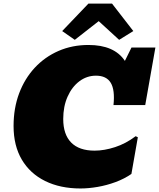

<svg xmlns="http://www.w3.org/2000/svg" viewBox="-20 -1044 893 1078"><path d="M432.1 14.2Q318.4 14.2 233.6 -27.6Q148.9 -69.3 102.5 -147.7Q56.2 -226.1 56.2 -336.4Q56.2 -436.5 87.4 -519.8Q118.7 -603 175.3 -663.8Q231.9 -724.6 308.8 -758.1Q385.7 -791.5 476.6 -791.5Q622.1 -791.5 681.2 -702.1L718.3 -777.3H852.5L795.4 -454.1H617.2Q626 -539.1 601.8 -579.1Q577.6 -619.1 519 -619.1Q467.3 -619.1 425.5 -587.6Q383.8 -556.2 359.4 -501.2Q335 -446.3 335 -376Q335 -289.1 379.6 -243.7Q424.3 -198.2 511.2 -198.2Q565.4 -198.2 626.2 -218Q687 -237.8 741.7 -279.3L753.9 -273.4L717.8 -67.4Q678.2 -40 628.7 -21.7Q579.1 -3.4 528.1 5.4Q477.1 14.2 432.1 14.2ZM399.9 -820.3 329.1 -869.6 476.6 -1023.9H608.9L728.5 -869.6L648.9 -820.3L534.2 -925.3Z"/></svg>

Font: Bevan
Style: Italic
Weight: 400
Italic angle: -10°
Designer: Vernon Adams
Foundry: Vernon Adams
Version: Version 2.100; ttfautohint (v1.8.3)